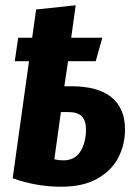

<svg xmlns="http://www.w3.org/2000/svg" viewBox="-20 -692 517 728"><path d="M454 -201Q454 -146 430 -97Q406 -48 351.5 -16Q297 16 212 16Q118 16 28 -16L90 -460H36L49 -549H102L117 -656L267 -672L250 -549H368L343 -460H238L224 -365H249Q352 -365 403 -323Q454 -281 454 -201ZM306 -201Q306 -234 290.5 -250.5Q275 -267 240 -267H211L186 -88Q203 -84 220 -84Q264 -84 285 -118Q306 -152 306 -201Z"/></svg>

Font: Fira Sans Condensed
Style: Bold Italic
Weight: 700
Width: 3
Italic angle: -8°
Designer: Carrois Corporate & Edenspiekermann AG
Foundry: Carrois Corporate GbR & Edenspiekermann AG
Version: Version 4.203